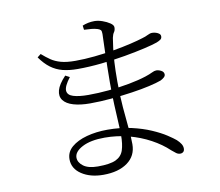

<svg xmlns="http://www.w3.org/2000/svg" viewBox="-86 -877 1173 1023"><g transform="rotate(-10 500.0 -365.5)"><path d="M393 42Q323 42 276 11Q229 -20 229 -71Q229 -110 260 -136.5Q291 -163 342.5 -177Q394 -191 455 -191Q525 -191 584 -177.5Q643 -164 689 -144Q735 -124 765.5 -104Q796 -84 810 -72Q824 -59 831.5 -47Q839 -35 839 -22Q839 -10 832.5 -4Q826 2 816 2Q804 2 794 -5.5Q784 -13 771 -24Q732 -61 678.5 -90Q625 -119 562.5 -135.5Q500 -152 433 -152Q357 -152 312 -128.5Q267 -105 267 -73Q267 -47 293.5 -27Q320 -7 372 -7Q438 -7 469.5 -22Q501 -37 511.5 -69Q522 -101 522 -151Q522 -174 519.5 -216Q517 -258 514.5 -314.5Q512 -371 512 -436Q512 -477 513 -520.5Q514 -564 515 -603Q516 -642 517 -667.5Q518 -693 518 -698Q518 -713 514 -718.5Q510 -724 498 -728Q482 -733 465.5 -734.5Q449 -736 425 -737L422 -760Q436 -766 452.5 -769.5Q469 -773 487 -773Q507 -773 530 -765Q553 -757 570 -745.5Q587 -734 587 -722Q587 -706 580 -696.5Q573 -687 569 -668Q565 -644 561 -612.5Q557 -581 554.5 -538.5Q552 -496 552 -435Q552 -358 557.5 -293.5Q563 -229 568 -179Q573 -129 573 -92Q573 -29 524 6.5Q475 42 393 42ZM389 -345Q337 -345 299.5 -356Q262 -367 245.5 -389Q229 -411 237.5 -442.5Q246 -474 284 -514L307 -502Q273 -458 274.5 -434Q276 -410 306.5 -400.5Q337 -391 388 -391Q442 -391 499.5 -396.5Q557 -402 610.5 -412Q664 -422 704 -435Q728 -443 742 -450Q756 -457 766 -457Q779 -457 793 -449.5Q807 -442 807 -428Q807 -420 799.5 -413Q792 -406 780 -400Q756 -391 714.5 -381.5Q673 -372 618.5 -364Q564 -356 505 -350.5Q446 -345 389 -345ZM356 -537Q310 -537 275 -546Q240 -555 211 -576.5Q182 -598 156 -635L175 -650Q199 -629 221 -614Q243 -599 273.5 -590.5Q304 -582 352 -582Q401 -582 455.5 -587.5Q510 -593 562 -602Q614 -611 656 -621Q698 -631 723 -639Q741 -644 754.5 -651Q768 -658 779 -658Q790 -658 800.5 -654.5Q811 -651 817.5 -645.5Q824 -640 824 -631Q824 -620 815.5 -614Q807 -608 794 -603Q772 -595 724.5 -584Q677 -573 614.5 -562Q552 -551 484.5 -544Q417 -537 356 -537Z"/></g></svg>

Font: Noto Serif JP ExtraLight Light
Style: Regular
Weight: 300
Version: Version 2.003-H1;hotconv 1.1.1;makeotfexe 2.6.0